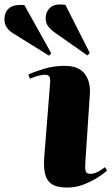

<svg xmlns="http://www.w3.org/2000/svg" viewBox="-122 -832 503 866"><path d="M104 -457Q106 -476 101 -485.5Q96 -495 80 -495Q70 -495 51.5 -490.5Q33 -486 13 -477L6 -496Q32 -508 76 -521.5Q120 -535 169 -535Q234 -535 261 -498Q288 -461 283 -403L263 -101Q261 -72 264.5 -60Q268 -48 285 -48Q302 -48 319.5 -57Q337 -66 351 -78L361 -63Q350 -52 322 -33.5Q294 -15 257 -0.5Q220 14 182 14Q134 14 110.5 -2.5Q87 -19 80.5 -51Q74 -83 78 -129ZM121 -688Q106 -699 95 -713.5Q84 -728 84 -749Q84 -779 105 -798Q126 -817 173 -810L283 -593L272 -582ZM-65 -683Q-81 -693 -91.5 -708.5Q-102 -724 -102 -745Q-102 -776 -81.5 -794.5Q-61 -813 -12 -809L109 -592L99 -581Z"/></svg>

Font: Literata 72pt ExtraBold
Style: Italic
Weight: 800
Italic angle: -2°
Designer: Latin by Veronika Burian and Jose Scaglione. Greek by Irene Vlachou. Cyrillic by Vera Evstafieva
Foundry: TypeTogether
Version: Version 3.002